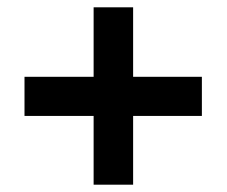

<svg xmlns="http://www.w3.org/2000/svg" viewBox="-20 -616 621 525"><path d="M344 -406H532V-299H344V-111H236V-299H47V-406H236V-596H344Z"/></svg>

Font: Noto Sans Georgian Bold
Style: Regular
Weight: 700
Designer: Monotype Design Team, Akaki Razmadze
Foundry: Google LLC
Version: Version 2.005; ttfautohint (v1.8.4.7-5d5b)